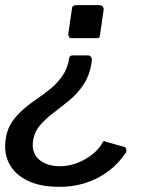

<svg xmlns="http://www.w3.org/2000/svg" viewBox="-31 -550 573 745"><path d="M248 -515Q249 -525 253.5 -527.5Q258 -530 269 -530H354Q363 -530 367.5 -524.5Q372 -519 371 -511L357 -414Q356 -407 354 -404.5Q352 -402 346 -402H246Q240 -402 237 -407Q234 -412 234 -418ZM451 20Q456 21 458.5 27.5Q461 34 458 41Q417 104 349.5 139.5Q282 175 200 175Q125 175 76 151Q27 127 5 85.5Q-17 44 -9 -9Q-4 -48 15 -76Q34 -104 59.5 -126Q85 -148 114 -167.5Q143 -187 169 -209Q195 -231 213.5 -259Q232 -287 238 -326Q240 -335 251 -335H311Q318 -335 322.5 -328.5Q327 -322 325 -312Q318 -260 294.5 -224Q271 -188 239.5 -162Q208 -136 177.5 -113Q147 -90 124.5 -64Q102 -38 97 -2Q91 43 120.5 69Q150 95 203 95Q235 95 268 82.5Q301 70 328 48.5Q355 27 368 1Q372 -3 372.5 -2.5Q373 -2 380 0Z"/></svg>

Font: Libre Franklin Thin Medium
Style: Italic
Weight: 500
Italic angle: -8°
Version: Version 3.000